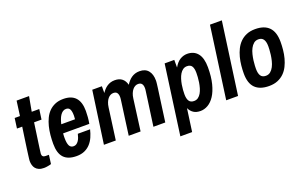

<svg xmlns="http://www.w3.org/2000/svg" viewBox="-98 -1181 2883 1812"><g transform="rotate(-20 1344.0 -275.5)"><path d="M42 -96.2Q42 -100.6 43.9 -117.2Q45.9 -133.8 49.1 -158Q52.2 -182.1 56.2 -211.2Q60.1 -240.2 64.5 -270Q74.2 -339.8 86.9 -424.8H34.2L47.9 -525.9H101.1L121.1 -673.8H246.1L219.2 -525.9H294.9L280.8 -424.8H206.1Q193.8 -342.8 185.1 -276.9Q181.2 -249 177.2 -221.9Q173.3 -194.8 170.4 -173.1Q167.5 -151.4 165.8 -137.5Q164.1 -123.5 164.1 -122.1Q164.1 -88.9 200.2 -88.9H232.9L221.2 0Q214.8 2.4 205.8 4.4Q196.8 6.3 186.8 8.3Q176.8 10.3 166.7 11.2Q156.7 12.2 147.9 12.2Q117.7 12.2 97.4 3.4Q77.1 -5.4 64.9 -20.3Q52.7 -35.2 47.4 -54.7Q42 -74.2 42 -96.2Z M306.2 -171.9Q306.2 -215.3 310.3 -259.3Q314.5 -303.2 324.7 -344Q335 -384.8 352.1 -420.2Q369.1 -455.6 395 -481.7Q420.9 -507.8 456.5 -522.9Q492.2 -538.1 539.1 -538.1Q702.1 -538.1 702.1 -358.9Q702.1 -329.6 699.5 -297.1Q696.8 -264.6 690.9 -232.9H427.7Q426.3 -217.3 426 -204.8Q425.8 -192.4 425.8 -187Q425.8 -135.7 438.2 -110.4Q450.7 -85 481 -85Q496.1 -85 508.3 -92.8Q520.5 -100.6 530 -114Q539.6 -127.4 546.1 -145Q552.7 -162.6 557.1 -182.1H680.2Q670.9 -142.6 655.3 -107.4Q639.6 -72.3 615.5 -45.7Q591.3 -19 556.9 -3.4Q522.5 12.2 476.1 12.2Q389.6 12.2 347.9 -32.7Q306.2 -77.6 306.2 -171.9ZM579.1 -319.8Q579.6 -330.6 580.1 -337.4Q580.6 -344.2 580.8 -348.4Q581.1 -352.5 581.1 -354.5V-358.9Q581.1 -398.9 570.1 -419.9Q559.1 -440.9 531.7 -440.9Q513.2 -440.9 498.5 -430.7Q483.9 -420.4 472.9 -403.6Q461.9 -386.7 454.1 -365Q446.3 -343.3 440.9 -319.8Z M923.8 -525.9V-458Q934.6 -474.6 948 -489.3Q961.4 -503.9 977.8 -514.9Q994.1 -525.9 1013.4 -532Q1032.7 -538.1 1056.2 -538.1Q1102.1 -538.1 1129.6 -515.4Q1157.2 -492.7 1167 -452.1Q1178.7 -470.2 1192.4 -485.8Q1206.1 -501.5 1222.9 -513.2Q1239.7 -524.9 1260 -531.5Q1280.3 -538.1 1305.2 -538.1Q1362.8 -538.1 1392.3 -502Q1421.9 -465.8 1421.9 -402.8Q1421.9 -396 1421.4 -389.4Q1420.9 -382.8 1419.4 -369.1Q1418 -355.5 1414.6 -330.8Q1411.1 -306.2 1405.3 -263.7Q1399.4 -221.2 1390.6 -157Q1381.8 -92.8 1369.1 0H1250Q1261.7 -86.4 1270.3 -146.2Q1278.8 -206.1 1284.2 -245.6Q1289.6 -285.2 1292.7 -307.9Q1295.9 -330.6 1297.6 -343Q1299.3 -355.5 1299.6 -360.8Q1299.8 -366.2 1299.8 -371.1Q1299.8 -397.5 1288.6 -413.3Q1277.3 -429.2 1251 -429.2Q1235.8 -429.2 1221.7 -421.9Q1207.5 -414.6 1195.8 -400.4Q1184.1 -386.2 1175.3 -365Q1166.5 -343.8 1163.1 -315.9L1121.1 0H1002Q1013.7 -86.4 1021.7 -146.2Q1029.8 -206.1 1035.4 -245.6Q1041 -285.2 1043.9 -307.9Q1046.9 -330.6 1048.6 -343Q1050.3 -355.5 1050.5 -360.8Q1050.8 -366.2 1050.8 -371.1Q1050.8 -397.5 1040 -413.3Q1029.3 -429.2 1002.9 -429.2Q987.3 -429.2 973.1 -421.9Q959 -414.6 947.3 -400.4Q935.5 -386.2 927 -365Q918.5 -343.8 915 -315.9L872.1 0H752.9L827.1 -525.9Z M1458 171.9 1554.2 -525.9H1650.9V-449.2Q1677.7 -497.1 1711.9 -517.6Q1746.1 -538.1 1783.2 -538.1Q1851.1 -538.1 1888.4 -491.5Q1925.8 -444.8 1925.8 -352.1Q1925.8 -256.8 1908.2 -188Q1890.6 -119.1 1861.6 -74.7Q1832.5 -30.3 1795.7 -9Q1758.8 12.2 1720.2 12.2Q1677.7 12.2 1650.6 -5.9Q1623.5 -23.9 1607.9 -57.1L1576.2 171.9ZM1629.9 -188Q1629.9 -144 1644.8 -120.6Q1659.7 -97.2 1694.8 -97.2Q1718.8 -97.2 1736.3 -110.1Q1753.9 -123 1766.1 -144.3Q1778.3 -165.5 1785.9 -191.9Q1793.5 -218.3 1797.9 -245.4Q1802.2 -272.5 1803.7 -297.4Q1805.2 -322.3 1805.2 -339.8Q1805.2 -383.8 1791 -406.5Q1776.9 -429.2 1742.2 -429.2Q1718.8 -429.2 1701.2 -416.5Q1683.6 -403.8 1671.1 -383.1Q1658.7 -362.3 1650.6 -336.4Q1642.6 -310.5 1637.9 -283.7Q1633.3 -256.8 1631.6 -231.7Q1629.9 -206.5 1629.9 -188Z M2200.2 -723.1 2100.1 0H1981L2081.1 -723.1Z M2223.1 -180.2Q2223.1 -218.8 2227.3 -260.3Q2231.4 -301.8 2241.9 -341.6Q2252.4 -381.3 2270 -417Q2287.6 -452.6 2314.5 -479.5Q2341.3 -506.3 2378.7 -522.2Q2416 -538.1 2465.8 -538.1Q2558.1 -538.1 2605 -490Q2651.9 -441.9 2651.9 -342.8Q2651.9 -304.2 2647.7 -262.7Q2643.6 -221.2 2633.1 -181.9Q2622.6 -142.6 2605 -107.2Q2587.4 -71.8 2560.5 -45.4Q2533.7 -19 2496.3 -3.4Q2459 12.2 2409.2 12.2Q2317.4 12.2 2270.3 -34.7Q2223.1 -81.5 2223.1 -180.2ZM2346.2 -183.1Q2346.2 -136.2 2362.1 -112.5Q2377.9 -88.9 2413.1 -88.9Q2440.4 -88.9 2459.7 -105Q2479 -121.1 2491.9 -146.2Q2504.9 -171.4 2512.2 -201.7Q2519.5 -231.9 2523.2 -260.3Q2526.9 -288.6 2527.8 -311Q2528.8 -333.5 2528.8 -342.8Q2528.8 -388.7 2512.9 -412.8Q2497.1 -437 2461.9 -437Q2434.6 -437 2415.3 -420.9Q2396 -404.8 2383.1 -379.6Q2370.1 -354.5 2362.8 -324.2Q2355.5 -293.9 2351.8 -265.9Q2348.1 -237.8 2347.2 -215.1Q2346.2 -192.4 2346.2 -183.1Z"/></g></svg>

Font: Archivo Narrow
Style: Bold Italic
Weight: 700
Italic angle: -8°
Designer: Hector Gatti
Foundry: Hector Gatti
Version: 1.002; ttfautohint (v0.8)